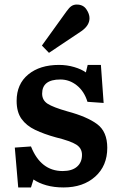

<svg xmlns="http://www.w3.org/2000/svg" viewBox="-20 -809 520 843"><path d="M60 14 45 -161 116 -166Q159 -58 255 -58Q296 -58 318 -77Q340 -96 340 -129Q340 -158 315 -174Q290 -190 225 -206Q174 -220 135 -238.5Q96 -257 74.5 -287Q53 -317 53 -366Q53 -440 104 -482Q155 -524 239 -524Q274 -524 306 -514.5Q338 -505 357 -491L365 -524H423L435 -357L364 -362Q350 -408 317.5 -434Q285 -460 245 -460Q165 -460 165 -398Q165 -369 189 -353.5Q213 -338 276 -320Q362 -297 406.5 -264Q451 -231 451 -160Q451 -81 398 -33.5Q345 14 259 14Q217 14 183.5 4.5Q150 -5 127 -21L116 14ZM195 -577 164 -609 272 -759Q284 -776 294 -782.5Q304 -789 317 -789Q345 -789 359 -768.5Q373 -748 373 -729Q373 -697 337 -672Z"/></svg>

Font: Literata SemiBold
Style: Regular
Weight: 600
Designer: Latin by Veronika Burian and Jose Scaglione. Greek by Irene Vlachou. Cyrillic by Vera Evstafieva.
Foundry: TypeTogether
Version: Version 3.103; ttfautohint (v1.8.4.7-5d5b);gftools[0.9.29]